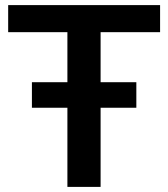

<svg xmlns="http://www.w3.org/2000/svg" viewBox="-20 -732 659 752"><path d="M374 -606V-410H514V-310H374V0H244V-310H105V-410H244V-606H12V-712H607V-606Z"/></svg>

Font: Muli
Style: Bold
Weight: 700
Designer: Vernon Adams
Foundry: Vernon Adams
Version: Version 2.001